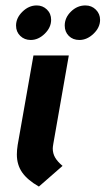

<svg xmlns="http://www.w3.org/2000/svg" viewBox="-20 -674 388 706"><path d="M42 -106Q42 -122 45 -141L103 -470H233L176 -145Q174 -133 174 -128Q174 -110 182.5 -95Q191 -80 210 -64L123 12Q81 -12 61.5 -40Q42 -68 42 -106ZM39 -580Q39 -608 62.5 -631Q86 -654 115 -654Q137 -654 152.5 -639Q168 -624 168 -601Q168 -573 144.5 -550Q121 -527 93 -527Q70 -527 54.5 -542Q39 -557 39 -580ZM218 -580Q218 -609 241 -631.5Q264 -654 294 -654Q317 -654 332.5 -638.5Q348 -623 348 -601Q348 -573 324 -550Q300 -527 272 -527Q248 -527 233 -542Q218 -557 218 -580Z"/></svg>

Font: KoHo
Style: Bold Italic
Weight: 700
Italic angle: -10°
Version: Version 1.000; ttfautohint (v1.6)